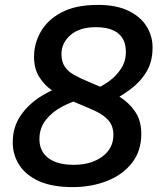

<svg xmlns="http://www.w3.org/2000/svg" viewBox="-20 -752 656 784"><path d="M32 -171Q32 -233 64.5 -280.5Q97 -328 151 -361Q205 -394 268 -412L318 -349Q274 -338 233.5 -316.5Q193 -295 167 -262Q141 -229 141 -184Q141 -134 177.5 -106.5Q214 -79 281 -79Q352 -79 397.5 -112.5Q443 -146 443 -201Q443 -237 423.5 -259.5Q404 -282 373.5 -296.5Q343 -311 311 -324L270 -341Q229 -358 195 -381Q161 -404 140 -438Q119 -472 119 -520Q119 -574 146.5 -622.5Q174 -671 231.5 -701.5Q289 -732 380 -732Q455 -732 504.5 -708Q554 -684 578.5 -644.5Q603 -605 603 -558Q603 -499 577 -457Q551 -415 509.5 -385Q468 -355 424 -333L375 -391Q400 -402 427.5 -422Q455 -442 474.5 -472Q494 -502 494 -540Q494 -590 463 -615.5Q432 -641 371 -641Q305 -641 268 -609Q231 -577 231 -531Q231 -500 244.5 -480Q258 -460 282 -446.5Q306 -433 337 -420L377 -403Q425 -384 466 -358.5Q507 -333 532 -296Q557 -259 557 -206Q557 -136 519.5 -87.5Q482 -39 418 -13.5Q354 12 277 12Q193 12 139 -12.5Q85 -37 58.5 -78.5Q32 -120 32 -171Z"/></svg>

Font: Kufam Medium
Style: Italic
Weight: 500
Italic angle: -11°
Designer: Artur Schmal
Foundry: Original Type
Version: Version 1.301; ttfautohint (v1.8.3)